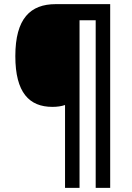

<svg xmlns="http://www.w3.org/2000/svg" viewBox="-20 -846 638 927"><path d="M512 61V-826H249C127 -826 54 -757 54 -575C54 -399 121 -330 233 -330C256 -330 277 -333 294 -339V61H364V-748H442V61Z"/></svg>

Font: Noto Sans Malayalam UI SemiCondensed SemiBold
Style: Regular
Weight: 600
Width: 4
Designer: Jelle Bosma - Monotype Design Team
Foundry: Monotype Imaging Inc.
Version: Version 2.104